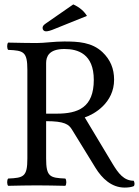

<svg xmlns="http://www.w3.org/2000/svg" viewBox="-20 -840 630 870"><path d="M189 -122V-291C273 -291 292 -276 306 -253L413 -79C442 -32 485 10 545 10C560 10 577 8 587 3C591 -4 590 -13 586 -21C541 -21 516 -55 490 -98L364 -308C407 -322 497 -374 497 -479C497 -529 480 -570 444 -604C396 -649 334 -652 271 -652C224 -652 182 -645 146 -645C111 -645 64 -646 17 -647C11 -641 11 -620 17 -614C87 -611 104 -606 104 -523V-122C104 -39 87 -34 17 -31C11 -25 11 -4 17 2C62 1 109 0 147 0C185 0 232 1 276 2C282 -4 282 -25 276 -31C206 -34 189 -39 189 -122ZM272 -618C333 -618 405 -596 405 -478C405 -353 334 -325 237 -325H189V-554C189 -583 201 -618 272 -618ZM312 -820 188 -734C175 -725 173 -720 173 -713C173 -705 179 -698 188 -698C197 -698 209 -701 230 -710L374 -768C361 -789 341 -807 312 -820Z"/></svg>

Font: Libertinus Serif
Style: Regular
Weight: 400
Designer: Philipp H. Poll, Khaled Hosny
Foundry: Caleb Maclennan
Version: Version 7.050;RELEASE